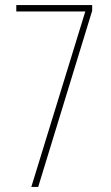

<svg xmlns="http://www.w3.org/2000/svg" viewBox="-20 -734 434 754"><path d="M103 0H130L342 -692V-714H44V-689H315Z"/></svg>

Font: Noto Sans Khmer UI ExtraCondensed Thin
Style: Regular
Weight: 100
Width: 2
Designer: Danh Hong and the Monotype Design Team
Foundry: Monotype Imaging Inc.
Version: Version 2.002